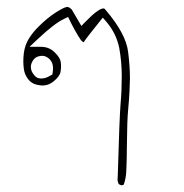

<svg xmlns="http://www.w3.org/2000/svg" viewBox="-20 -243 540 562"><path d="M127.9 -22Q115.7 -14.6 106.4 -13.7Q102.5 -13.2 99.6 -13.2Q96.7 -13.2 91.3 -14.6Q85.4 -16.6 80.6 -22.5Q70.3 -34.2 70.3 -46.9Q70.3 -51.8 71.8 -56.6Q74.7 -64.9 80.3 -70.8Q85.9 -76.7 95.2 -78.6Q99.1 -79.6 103.5 -79.6Q107.9 -79.6 111.6 -78.4Q115.2 -77.1 117.2 -75.7Q122.1 -73.2 126 -68.8Q135.3 -59.1 135.3 -42.5Q135.3 -37.1 133.3 -24.9ZM360.4 -13.2Q360.4 -47.9 355 -91.3Q348.6 -144 290 -212.9Q288.6 -214.8 287.1 -216.3Q285.6 -218.3 283 -218.3Q280.3 -218.3 277.8 -217.3Q272 -215.8 262.2 -208.5Q250 -199.7 230 -179.2L218.3 -167L189.9 -215.3Q182.1 -222.7 176.8 -222.7Q175.8 -222.7 175.3 -222.7Q164.6 -220.2 142.6 -206.1Q117.7 -189.9 93.3 -165.5Q63 -135.3 54.2 -107.4Q48.3 -89.8 48.3 -62.5Q48.3 -51.8 49.8 -41.5Q51.8 -23.9 64 -9.3Q75.2 4.4 97.7 6.8Q101.1 7.3 104.5 7.3Q122.6 7.3 137.7 -5.4Q155.8 -20.5 157.2 -33.2Q158.7 -41 158.7 -48.3Q158.7 -55.7 157.7 -62Q155.8 -74.7 139.6 -90.3Q123.5 -106 99.6 -106H66.4L90.8 -128.9Q139.2 -174.3 167 -187.5L179.2 -193.4Q200.7 -148.9 217.3 -125Q221.2 -121.1 224.6 -119.1Q234.4 -133.8 280.8 -191.4L291.5 -179.2Q320.8 -144.5 329.1 -102.1Q336.4 -62 336.4 -20Q336.4 22 333 60.3Q329.6 98.6 324.7 271.5Q324.2 276.4 324.2 279.5Q324.2 282.7 324.2 285.6Q325.2 291 327.6 295.9L334.5 299.3Q339.4 299.3 342.3 297.4Q348.6 279.3 349.6 258.8Q351.1 234.9 351.6 172.4Q352.1 109.9 355 79.3Q357.9 48.8 359.1 22.9Q360.4 -2.9 360.4 -13.2Z"/></svg>

Font: NaikaiFont
Style: ExtraLight
Weight: 200
Version: Version 1.89